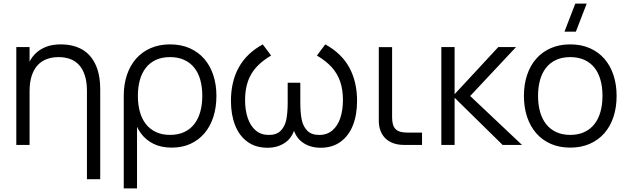

<svg xmlns="http://www.w3.org/2000/svg" viewBox="-20 -800 3464 1060"><path d="M460 -296.5Q460 -347 448.6 -382.7Q437.2 -418.3 416.7 -441Q396.2 -463.7 367.2 -474.2Q338.3 -484.7 303.3 -484.7Q268.7 -484.7 239.4 -474.2Q210.2 -463.8 188.8 -441.2Q167.5 -418.5 155.4 -382.8Q143.3 -347 143.3 -296.5L126.7 -416.7Q132.5 -438.2 144.8 -462.5Q157.2 -486.8 179 -507.4Q200.8 -528 234.3 -541.5Q267.8 -555 316 -555Q364.7 -555 404.8 -540.3Q445 -525.7 473.6 -495Q502.2 -464.3 517.8 -417.6Q533.3 -370.8 533.3 -306.7V189.5H460ZM70 0V-540H143.3V0Z M663.2 240V-270.7H736.5V240ZM918.8 -55.3Q963.7 -55.3 997.2 -71Q1030.7 -86.7 1052.8 -115.2Q1074.8 -143.7 1085.8 -183.2Q1096.8 -222.7 1096.8 -270.7Q1096.8 -319.3 1085.8 -358.9Q1074.7 -398.5 1052.4 -426.3Q1030.2 -454.2 996.8 -469.4Q963.3 -484.7 918.8 -484.7Q873.3 -484.7 839.9 -469Q806.5 -453.3 784.6 -424.9Q762.7 -396.5 751.9 -357.3Q741.2 -318.2 741.2 -270.7Q741.2 -221.8 752.4 -182.1Q763.7 -142.3 786.1 -114.2Q808.5 -86 841.7 -70.7Q874.8 -55.3 918.8 -55.3ZM703.3 -270.7H663.2Q663.2 -334.5 680.9 -386.8Q698.7 -439.2 731.7 -476.5Q764.7 -513.8 812.1 -534.4Q859.5 -555 918.8 -555Q979.5 -555 1027 -534Q1074.5 -513 1107.3 -475.4Q1140.2 -437.8 1157.5 -385.5Q1174.8 -333.2 1174.8 -270.7Q1174.8 -207 1157.8 -154.3Q1140.7 -101.7 1108.8 -64.2Q1076.8 -26.7 1031.3 -5.8Q985.8 15 928.8 15Q869.7 15 827.1 -6.2Q784.5 -27.3 756.9 -65.3Q729.3 -103.3 716.3 -155.8Q703.3 -208.2 703.3 -270.7Z M1457 15.7Q1391.2 15.7 1345.8 -17.5Q1300.5 -50.7 1277.8 -108.9Q1255 -167.2 1255 -243Q1255 -349.3 1298.3 -427.8Q1341.7 -506.2 1430.7 -555L1476.7 -493.3Q1400.3 -448.3 1366.7 -390.1Q1333 -331.8 1333 -247.3Q1333 -191.5 1347.8 -148.1Q1362.5 -104.7 1391.8 -79.8Q1421.2 -55 1464 -55Q1506.5 -55 1529.3 -77.8Q1552.2 -100.7 1560.1 -137.5Q1568 -174.3 1568.3 -230.5V-234.7V-343.3H1638V-234.7Q1638 -177.5 1645.6 -139.9Q1653.2 -102.3 1676.2 -78.7Q1699.2 -55 1742.3 -55Q1785.7 -55 1815.2 -80.3Q1844.7 -105.7 1859 -149.1Q1873.3 -192.5 1873.3 -247.3Q1873.3 -304.7 1858.3 -349Q1843.3 -393.3 1811.8 -428.4Q1780.3 -463.5 1729.7 -493.3L1775.7 -555Q1865.7 -505.7 1908.5 -427.1Q1951.3 -348.5 1951.3 -242.7Q1951.3 -166.3 1928.3 -108.1Q1905.3 -49.8 1860 -17.1Q1814.7 15.7 1750 15.7Q1690.7 15.7 1649 -14.8Q1607.3 -45.3 1594.7 -108H1611.7Q1599 -45.3 1557.3 -14.8Q1515.7 15.7 1457 15.7Z M2310 -68H2229Q2205.8 -68 2189.8 -72.7Q2173.7 -77.3 2163.7 -87.5Q2153.7 -97.7 2149.2 -113.9Q2144.7 -130.2 2144.7 -153.7V-539.7H2071.3V-143.7V-133.3Q2071.3 -102.5 2080.9 -77.6Q2090.5 -52.7 2108.2 -35.6Q2126 -18.5 2151.8 -9.2Q2177.7 0 2209.7 0H2220H2310Z M2480.2 -269.7 2754.8 0H2861.8L2575.8 -270L2828.8 -540H2730.8ZM2416.5 0H2489.8V-540H2416.5Z M3159.3 -625H3096.3L3156 -780H3219ZM3128.2 15Q3188.2 15 3235.6 -5.8Q3283 -26.5 3316.1 -64.1Q3349.2 -101.7 3366.7 -154.3Q3384.2 -207 3384.2 -270.7Q3384.2 -333.3 3366.8 -385.7Q3349.5 -438 3316.6 -475.6Q3283.7 -513.2 3236.2 -534.1Q3188.8 -555 3128.2 -555Q3068.7 -555 3021.2 -534.3Q2973.8 -513.7 2940.8 -476.3Q2907.8 -439 2890.2 -386.7Q2872.5 -334.3 2872.5 -270.7Q2872.5 -207.7 2889.8 -155.2Q2907.2 -102.7 2940.2 -64.8Q2973.2 -26.8 3020.6 -5.9Q3068 15 3128.2 15ZM3128.2 -55.3Q3084.7 -55.3 3051.5 -70.5Q3018.3 -85.7 2995.8 -113.8Q2973.3 -141.8 2961.9 -181.7Q2950.5 -221.5 2950.5 -270.7Q2950.5 -319 2961.5 -358.3Q2972.5 -397.7 2994.7 -425.8Q3016.8 -454 3050.2 -469.3Q3083.5 -484.7 3128.2 -484.7Q3172.2 -484.7 3205.6 -469.7Q3239 -454.7 3261.3 -426.9Q3283.7 -399.2 3294.9 -359.5Q3306.2 -319.8 3306.2 -270.7Q3306.2 -221.8 3294.9 -182.2Q3283.7 -142.7 3261.4 -114.4Q3239.2 -86.2 3205.8 -70.8Q3172.5 -55.3 3128.2 -55.3Z"/></svg>

Font: Vela Sans GX ExtLt
Style: Regular
Weight: 200
Designer: Principal design: Mikhail Sharanda - project Manrope.
Design modification: Ravid Balaliev
Foundry: Mikhail Sharanda
Version: Version 1.001